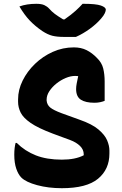

<svg xmlns="http://www.w3.org/2000/svg" viewBox="-20 -969 640 1009"><path d="M368 -720Q406 -720 435 -705.5Q464 -691 489 -665Q515 -640 522.5 -609Q530 -578 530 -541V-439Q520 -435 506.5 -432Q493 -429 476 -429Q430 -429 405 -445Q380 -461 380 -501Q380 -514 383 -530Q386 -546 391 -569Q385 -570 375 -570Q351 -570 325 -559Q299 -548 276.5 -530Q254 -512 239.5 -490Q225 -468 225 -445V-441Q227 -418 244 -404Q261 -390 304 -374L398 -340Q464 -317 497.5 -288.5Q531 -260 543 -231.5Q555 -203 555 -178V-162Q555 -79 495 -29.5Q435 20 305 20Q234 20 175 4Q116 -12 92 -36Q76 -52 65.5 -82.5Q55 -113 55 -156Q55 -176 57 -191.5Q59 -207 62 -218H68Q111 -175 168.5 -152.5Q226 -130 305 -130Q376 -130 420 -153V-158Q420 -183 400.5 -202Q381 -221 349 -233L257 -267Q180 -296 141 -323Q102 -350 88.5 -377.5Q75 -405 75 -434V-447Q75 -497 99 -545.5Q123 -594 164 -633.5Q205 -673 257.5 -696.5Q310 -720 368 -720ZM379 -775H315Q280 -775 255.5 -781Q231 -787 202 -806Q164 -832 136 -861.5Q108 -891 82 -935Q120 -949 171 -949Q198 -949 213 -942Q228 -935 238 -924Q252 -908 268 -896Q284 -884 312 -867H319Q355 -892 377.5 -912.5Q400 -933 414 -949H420Q484 -949 510 -940Q536 -931 536 -918Q536 -911 530.5 -899Q525 -887 511 -871Q487 -843 452 -817.5Q417 -792 379 -775Z"/></svg>

Font: Recursive Sn Csl St XBd
Style: Regular
Weight: 800
Version: Version 1.085;hotconv 1.1.0;makeotfexe 2.6.0; ttfautohint (v